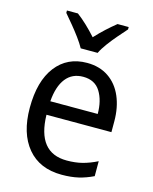

<svg xmlns="http://www.w3.org/2000/svg" viewBox="-116 -843 742 931"><g transform="rotate(15 255.0 -378.0)"><path d="M264 -546Q327 -546 372 -515.5Q417 -485 440.5 -430.5Q464 -376 464 -306V-252H138Q142 -63 290 -63Q333 -63 368 -72Q403 -81 441 -100V-25Q404 -7 367.5 1.5Q331 10 284 10Q173 10 112 -63Q51 -136 51 -264Q51 -398 108 -472Q165 -546 264 -546ZM263 -476Q208 -476 176.5 -436Q145 -396 139 -320H377Q377 -387 349.5 -431.5Q322 -476 263 -476ZM215 -606Q203 -628 183.5 -654.5Q164 -681 142.5 -707Q121 -733 103 -754V-766H158Q181 -749 207 -724.5Q233 -700 257 -673Q283 -701 307 -723Q331 -745 357 -766H413V-754Q396 -735 373.5 -709Q351 -683 331 -656Q311 -629 300 -606Z"/></g></svg>

Font: Noto Sans Thai SemCond
Style: Regular
Weight: 400
Width: 4
Designer: Monotype Design Team
Foundry: Monotype Imaging Inc.
Version: Version 2.002; ttfautohint (v1.8.4.7-5d5b)